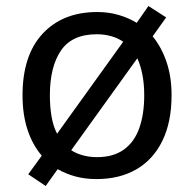

<svg xmlns="http://www.w3.org/2000/svg" viewBox="-20 -586 645 639"><path d="M551 -269Q551 -180 520.5 -117.5Q490 -55 434 -22.5Q378 10 301 10Q264 10 232 1.5Q200 -7 172 -23L132 33L74 -6L119 -68Q88 -104 71.5 -154.5Q55 -205 55 -269Q55 -402 122 -474Q189 -546 304 -546Q341 -546 374 -536.5Q407 -527 435 -510L474 -566L533 -528L488 -465Q517 -430 534 -380.5Q551 -331 551 -269ZM146 -269Q146 -231 151.5 -198.5Q157 -166 170 -141L390 -447Q373 -459 350.5 -465.5Q328 -472 302 -472Q220 -472 183 -418Q146 -364 146 -269ZM460 -269Q460 -306 454 -337Q448 -368 437 -392L217 -86Q234 -75 256 -69Q278 -63 303 -63Q357 -63 392 -88Q427 -113 443.5 -159.5Q460 -206 460 -269Z"/></svg>

Font: Noto Sans Thaana
Style: Regular
Weight: 400
Designer: Monotype Design Team
Foundry: Monotype Imaging Inc.
Version: Version 2.001